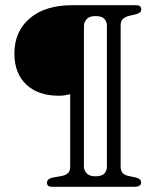

<svg xmlns="http://www.w3.org/2000/svg" viewBox="-20 -720 624 740"><path d="M501 0H180.5Q161 0 161 -15.5Q161 -30.5 182.5 -35.5L219 -42Q250.5 -48.5 250.5 -75.5V-357Q241.5 -355 231.5 -353Q221.5 -351 207 -351Q127 -351 81.2 -394.2Q35.5 -437.5 35.5 -514Q35.5 -598.5 94.5 -649.2Q153.5 -700 260 -700H504Q524.5 -700 524.5 -684Q524.5 -670.5 505.5 -665.5L476 -658.5Q445 -650.5 445 -623.5V-76Q445 -48.5 474.5 -42L502.5 -36Q524 -31 524 -17Q524 -8 517 -4Q510 0 501 0ZM392 -77.5V-620.5Q392 -636.5 382.2 -647.2Q372.5 -658 348 -658Q324 -658 313.8 -646Q303.5 -634 303.5 -620.5V-77.5Q303.5 -64 313.8 -52.2Q324 -40.5 348 -40.5Q372.5 -40.5 382.2 -51.2Q392 -62 392 -77.5Z"/></svg>

Font: Fraunces 9pt Soft Light
Style: Regular
Weight: 300
Version: Version 1.000;[0bf87f6ff]